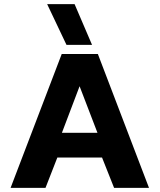

<svg xmlns="http://www.w3.org/2000/svg" viewBox="-20 -904 768 924"><path d="M207 -884H339L423 -688H300ZM277 -644H451L697 0H529L471 -146H256L199 0H31ZM449 -265 363 -489 278 -265Z"/></svg>

Font: Kanit SemiBold
Style: Regular
Weight: 600
Designer: Katatrad Team
Foundry: CadsonDemak
Version: Version 1.030